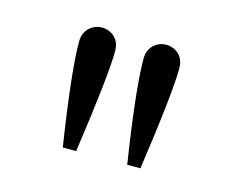

<svg xmlns="http://www.w3.org/2000/svg" viewBox="-51 -770 471 392"><g transform="rotate(15 184.0 -573.5)"><path d="M84 -662.1Q84 -680.7 95.5 -691.4Q106.9 -702.1 122.1 -702.1Q137.7 -702.1 148.9 -691.7Q160.2 -681.2 160.2 -662.1Q160.2 -611.3 136.2 -444.8H107.9Q84 -599.1 84 -662.1ZM220.2 -662.1Q220.2 -680.7 231.4 -691.4Q242.7 -702.1 257.8 -702.1Q273.4 -702.1 284.7 -691.7Q295.9 -681.2 295.9 -662.1Q295.9 -611.3 272 -444.8H244.1Q220.2 -599.1 220.2 -662.1Z"/></g></svg>

Font: Dehuti Alt
Style: Book
Weight: 400
Version: Version 1.2